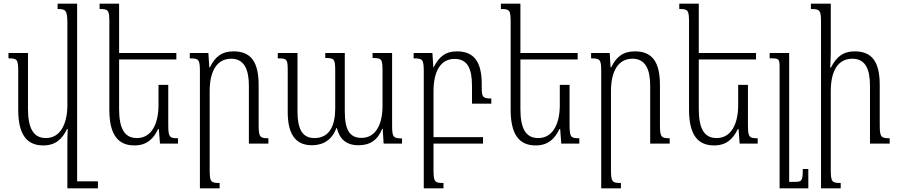

<svg xmlns="http://www.w3.org/2000/svg" viewBox="-20 -780 4878 1043"><path d="M215 10C281 10 318 -24 344 -79H348C347 -54 346 -29 346 -4V243H512V205H399V-760H293V-731C337 -731 346 -726 346 -651V-208C346 -111 310 -30 229 -30C159 -30 132 -88 132 -189V-492H26V-463C73 -463 79 -458 79 -392V-184C79 -47 127 10 215 10Z M894 -319H841V-208C841 -111 805 -30 724 -30C654 -30 627 -85 627 -189V-457H938V-492H627V-760H521V-731C568 -731 574 -726 574 -660V-184C574 -47 622 10 710 10C776 10 813 -24 839 -79H843L849 0H947V-29C901 -29 894 -34 894 -103Z M1438 -29C1392 -29 1385 -35 1385 -102V-318C1385 -444 1343 -501 1249 -501C1184 -501 1148 -471 1120 -414H1117L1112 -492H1011V-463C1060 -463 1066 -457 1066 -392V243H1173V214C1126 214 1119 209 1119 142V-284C1119 -398 1161 -461 1236 -461C1307 -461 1332 -402 1332 -314V0H1438Z M2004 -492V-465C2054 -465 2058 -459 2058 -392V-205C2058 -109 2024 -31 1944 -31C1879 -31 1853 -75 1853 -176V-492H1747V-465C1797 -465 1801 -459 1801 -393V-191C1801 -99 1771 -30 1688 -30C1621 -30 1596 -81 1596 -176V-492H1489V-463C1540 -463 1543 -459 1543 -394V-172C1543 -49 1587 9 1674 9C1737 9 1784 -21 1807 -84H1810C1825 -24 1861 9 1928 9C1990 9 2032 -19 2056 -80H2059L2064 0H2164V-28C2115 -28 2110 -36 2110 -102V-492Z M2335 142V0H2604V-35H2335V-284C2335 -398 2377 -460 2449 -460C2519 -460 2544 -408 2544 -314V-217H2649V-245C2604 -245 2597 -252 2597 -301V-323C2597 -444 2555 -501 2462 -501C2397 -501 2363 -468 2336 -415H2334L2329 -492H2227V-463C2276 -463 2282 -457 2282 -392V243H2389V214C2342 214 2335 209 2335 142Z M3074 -319H3021V-208C3021 -111 2985 -30 2904 -30C2834 -30 2807 -85 2807 -189V-457H3118V-492H2807V-760H2701V-731C2748 -731 2754 -726 2754 -660V-184C2754 -47 2802 10 2890 10C2956 10 2993 -24 3019 -79H3023L3029 0H3127V-29C3081 -29 3074 -34 3074 -103Z M3618 -29C3572 -29 3565 -35 3565 -102V-318C3565 -444 3523 -501 3429 -501C3364 -501 3328 -471 3300 -414H3297L3292 -492H3191V-463C3240 -463 3246 -457 3246 -392V243H3353V214C3306 214 3299 209 3299 142V-284C3299 -398 3341 -461 3416 -461C3487 -461 3512 -402 3512 -314V0H3618Z M4043 -319H3990V-208C3990 -111 3954 -30 3873 -30C3803 -30 3776 -85 3776 -189V-457H4087V-492H3776V-760H3670V-731C3717 -731 3723 -726 3723 -660V-184C3723 -47 3771 10 3859 10C3925 10 3962 -24 3988 -79H3992L3998 0H4096V-29C4050 -29 4043 -34 4043 -103Z M4371 138H4341C4341 204 4336 208 4295 208H4267V-492H4161V-463H4173C4210 -463 4215 -458 4215 -418V243H4371Z M4813 -29C4766 -29 4759 -35 4759 -102V-318C4759 -444 4717 -501 4623 -501C4559 -501 4523 -470 4494 -413H4490C4491 -440 4493 -467 4493 -494V-760H4385V-731C4434 -731 4440 -725 4440 -660V243H4547V214C4500 214 4493 209 4493 142V-285C4493 -399 4535 -461 4610 -461C4681 -461 4706 -405 4706 -314V0H4813Z"/></svg>

Font: Noto Serif Armenian Condensed Light
Style: Regular
Weight: 300
Width: 3
Designer: Monotype Design Team
Foundry: Monotype Imaging Inc.
Version: Version 2.008